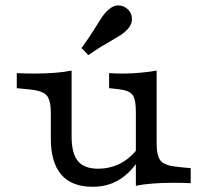

<svg xmlns="http://www.w3.org/2000/svg" viewBox="-20 -688 779 721"><path d="M248.9 -413.4V-206.7H170.9V-263.8Q170.9 -312.4 155 -330Q139.2 -347.6 90.4 -352.3L43 -356.9V-413.4Q54.8 -412.6 71.7 -412.2Q88.6 -411.8 109.7 -411.8Q148.9 -411.8 185.5 -414.6Q222.1 -417.4 248.9 -423ZM248.9 -206.7V-175.5Q248.9 -112.5 272.4 -83.5Q296 -54.5 348 -54.5Q404 -54.5 448.2 -83.8Q492.4 -113.2 524.1 -171.2L524.6 -128Q490.4 -58.8 442 -22.7Q393.6 13.5 328 13.5Q249.6 13.5 210.3 -31.9Q170.9 -77.3 170.9 -167V-206.7ZM490.2 0V-206.7H568.2V-149.6Q568.2 -101 584 -83.4Q599.9 -65.8 648.6 -61.1L696.1 -56.5V0Q684.3 -0.8 667.8 -1.2Q651.3 -1.6 629.4 -1.6Q590.1 -1.6 553.6 1.2Q517 4 490.2 9.6ZM568.2 -413.4V-206.7H490.2V-269.1Q490.2 -315.4 477.8 -331.8Q465.3 -348.3 426.3 -353L389.7 -356.9V-413.4Q400.7 -412.6 413.1 -412.2Q425.5 -411.8 442 -411.8Q473.6 -411.8 508.2 -415Q542.9 -418.2 568.2 -423ZM311.8 -481 286.1 -507.6Q313.3 -545.1 329.9 -571.6Q346.4 -598.1 358.4 -616.9Q370.5 -635.8 384.6 -649.2Q405.5 -668.7 426.1 -667.6Q446.8 -666.5 461.6 -651.5Q475.5 -637.5 475.5 -615.9Q475.5 -594.4 456 -574.9Q445.1 -564 431.9 -555.5Q418.7 -547 401.5 -537.3Q384.3 -527.7 362.3 -514.3Q340.3 -500.9 311.8 -481Z"/></svg>

Font: Playfair 5pt SemiExpanded Light
Style: Regular
Weight: 300
Width: 6
Designer: Claus Eggers Sørensen
Foundry: Claus Eggers Sørensen
Version: Version 2.203